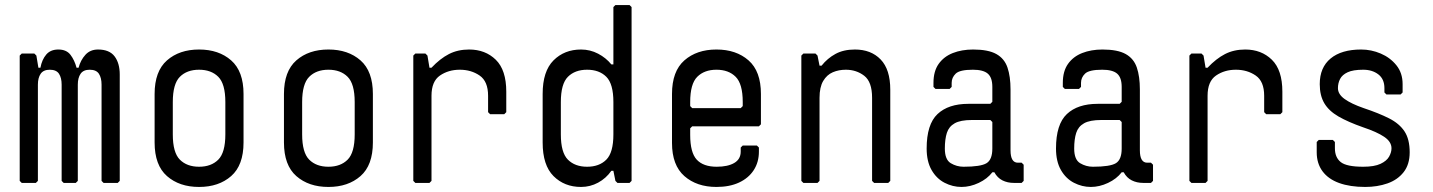

<svg xmlns="http://www.w3.org/2000/svg" viewBox="-20 -724 5672 760"><path d="M66 0 58 -8V-504L66 -512H116L124 -504L132 -456H140Q146 -488 163 -508Q180 -528 211 -528Q243 -528 259 -507Q275 -486 283 -456H291Q299 -486 318 -507Q337 -528 368 -528Q413 -528 433.5 -501Q454 -474 454 -429V-8L446 0H390L382 -8V-389Q382 -416 371.5 -432Q361 -448 335 -448Q310 -448 299 -432Q288 -416 288 -389V-8L280 0H232L224 -8V-389Q224 -416 213.5 -432Q203 -448 177 -448Q152 -448 141 -432Q130 -416 130 -389V-8L122 0Z M768 16Q690 16 641 -27Q592 -70 592 -160V-352Q592 -442 641 -485Q690 -528 768 -528Q846 -528 895 -485Q944 -442 944 -352V-160Q944 -70 895 -27Q846 16 768 16ZM768 -64Q816 -64 844 -92Q872 -120 872 -192V-320Q872 -392 844 -420Q816 -448 768 -448Q720 -448 692 -420Q664 -392 664 -320V-192Q664 -120 692 -92Q720 -64 768 -64Z M1280 16Q1202 16 1153 -27Q1104 -70 1104 -160V-352Q1104 -442 1153 -485Q1202 -528 1280 -528Q1358 -528 1407 -485Q1456 -442 1456 -352V-160Q1456 -70 1407 -27Q1358 16 1280 16ZM1280 -64Q1328 -64 1356 -92Q1384 -120 1384 -192V-320Q1384 -392 1356 -420Q1328 -448 1280 -448Q1232 -448 1204 -420Q1176 -392 1176 -320V-192Q1176 -120 1204 -92Q1232 -64 1280 -64Z M1624 0 1616 -8V-504L1624 -512H1664L1672 -504L1680 -456H1688Q1722 -492 1757 -510Q1792 -528 1837 -528Q1901 -528 1942.5 -487.5Q1984 -447 1984 -361V-280L1976 -272H1920L1912 -280V-345Q1912 -402 1878.5 -425Q1845 -448 1800 -448Q1755 -448 1721.5 -425Q1688 -402 1688 -345V-8L1680 0Z M2472 0H2424L2416 -8L2408 -48H2400Q2379 -18 2347.5 -1Q2316 16 2280 16Q2214 16 2171 -27Q2128 -70 2128 -160V-352Q2128 -442 2171 -485Q2214 -528 2280 -528Q2316 -528 2347.5 -511.5Q2379 -495 2400 -469H2408V-696L2416 -704H2472L2480 -696V-8ZM2304 -64Q2352 -64 2380 -92Q2408 -120 2408 -192V-320Q2408 -392 2380 -420Q2352 -448 2304 -448Q2256 -448 2228 -420Q2200 -392 2200 -320V-192Q2200 -120 2228 -92Q2256 -64 2304 -64Z M2816 16Q2738 16 2689 -27Q2640 -70 2640 -158V-352Q2640 -442 2689 -485Q2738 -528 2816 -528Q2894 -528 2943 -485Q2992 -442 2992 -352V-232L2984 -224H2720L2712 -216V-190Q2712 -120 2738 -92Q2764 -64 2817 -64Q2861 -64 2886.5 -79Q2912 -94 2912 -124V-140L2920 -148H2976L2984 -140V-124Q2984 -82 2963.5 -50.5Q2943 -19 2905.5 -1.5Q2868 16 2816 16ZM2720 -296H2912L2920 -304V-320Q2920 -392 2892 -420Q2864 -448 2816 -448Q2768 -448 2740 -420Q2712 -392 2712 -320V-304Z M3160 0 3152 -8V-504L3160 -512H3208L3216 -504L3224 -464H3232Q3255 -493 3287 -510.5Q3319 -528 3364 -528Q3428 -528 3466 -488.5Q3504 -449 3504 -369V-8L3496 0H3440L3432 -8V-337Q3432 -400 3401 -424Q3370 -448 3328 -448Q3300 -448 3276.5 -438Q3253 -428 3238.5 -403.5Q3224 -379 3224 -337V-8L3216 0Z M3794 -64Q3862 -64 3885 -78Q3908 -92 3908 -136V-241L3900 -249H3827Q3782 -249 3759 -236Q3736 -223 3728 -198Q3720 -173 3720 -136Q3720 -92 3743.5 -78Q3767 -64 3794 -64ZM3786 16Q3751 16 3719 -0.5Q3687 -17 3667.5 -51Q3648 -85 3648 -136Q3648 -232 3691 -272.5Q3734 -313 3813 -313H3900L3908 -321V-380Q3908 -417 3890 -432.5Q3872 -448 3831 -448Q3779 -448 3763 -432.5Q3747 -417 3747 -396V-380L3739 -372H3683L3675 -380V-396Q3675 -442 3695.5 -471Q3716 -500 3751.5 -514Q3787 -528 3832 -528Q3892 -528 3924 -510Q3956 -492 3968 -456.5Q3980 -421 3980 -370V-129Q3980 -80 4009 -80H4024L4032 -72V-8L4024 0H3993Q3968 0 3948 -10Q3928 -20 3916 -42H3908Q3888 -16 3854 0Q3820 16 3786 16Z M4306 -64Q4374 -64 4397 -78Q4420 -92 4420 -136V-241L4412 -249H4339Q4294 -249 4271 -236Q4248 -223 4240 -198Q4232 -173 4232 -136Q4232 -92 4255.5 -78Q4279 -64 4306 -64ZM4298 16Q4263 16 4231 -0.5Q4199 -17 4179.5 -51Q4160 -85 4160 -136Q4160 -232 4203 -272.5Q4246 -313 4325 -313H4412L4420 -321V-380Q4420 -417 4402 -432.5Q4384 -448 4343 -448Q4291 -448 4275 -432.5Q4259 -417 4259 -396V-380L4251 -372H4195L4187 -380V-396Q4187 -442 4207.5 -471Q4228 -500 4263.5 -514Q4299 -528 4344 -528Q4404 -528 4436 -510Q4468 -492 4480 -456.5Q4492 -421 4492 -370V-129Q4492 -80 4521 -80H4536L4544 -72V-8L4536 0H4505Q4480 0 4460 -10Q4440 -20 4428 -42H4420Q4400 -16 4366 0Q4332 16 4298 16Z M4696 0 4688 -8V-504L4696 -512H4736L4744 -504L4752 -456H4760Q4794 -492 4829 -510Q4864 -528 4909 -528Q4973 -528 5014.5 -487.5Q5056 -447 5056 -361V-280L5048 -272H4992L4984 -280V-345Q4984 -402 4950.5 -425Q4917 -448 4872 -448Q4827 -448 4793.5 -425Q4760 -402 4760 -345V-8L4752 0Z M5384 16Q5324 16 5281 0.5Q5238 -15 5215 -46Q5192 -77 5192 -121V-162L5200 -170H5256L5264 -162V-137Q5264 -101 5287 -82.5Q5310 -64 5376 -64Q5420 -64 5444.5 -75.5Q5469 -87 5478.5 -104Q5488 -121 5488 -137Q5488 -163 5459 -182.5Q5430 -202 5376 -220Q5316 -241 5278 -263Q5240 -285 5222 -315.5Q5204 -346 5204 -391Q5204 -457 5247 -492.5Q5290 -528 5368 -528Q5408 -528 5445.5 -512Q5483 -496 5507.5 -465.5Q5532 -435 5532 -391V-358L5524 -350H5468L5460 -358V-375Q5460 -411 5436 -429.5Q5412 -448 5376 -448Q5336 -448 5314.5 -438Q5293 -428 5284.5 -411.5Q5276 -395 5276 -375Q5276 -351 5302.5 -332Q5329 -313 5378 -296Q5438 -276 5478.5 -255.5Q5519 -235 5539.5 -204Q5560 -173 5560 -121Q5560 -73 5536 -42.5Q5512 -12 5472 2Q5432 16 5384 16Z"/></svg>

Font: Hasubi Mono
Style: Regular
Weight: 400
Designer: Eli Heuer
Foundry: Eli Heuer
Version: Version 1.000